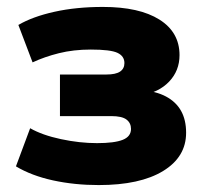

<svg xmlns="http://www.w3.org/2000/svg" viewBox="-20 -523 586 554"><path d="M265 11Q195 11 133 -2.5Q71 -16 26 -43L67 -153Q102 -133 156 -121.5Q210 -110 260 -110Q310 -110 334 -119.5Q358 -129 358 -151Q358 -168 345 -178Q332 -188 301 -188H153V-308H287Q314 -308 326.5 -316.5Q339 -325 339 -341Q339 -361 319 -370.5Q299 -380 242 -380Q192 -380 150 -369.5Q108 -359 74 -343L33 -451Q74 -475 137 -489Q200 -503 277 -503Q382 -503 440 -466.5Q498 -430 498 -364Q498 -319 468 -287.5Q438 -256 387 -248V-263Q430 -260 459 -244.5Q488 -229 502.5 -203Q517 -177 517 -140Q517 -70 450.5 -29.5Q384 11 265 11Z"/></svg>

Font: Nunito Sans 12pt Black
Style: Regular
Weight: 900
Designer: Vernon Adams
Foundry: Vernon Adams
Version: Version 3.101;gftools[0.9.27]